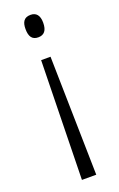

<svg xmlns="http://www.w3.org/2000/svg" viewBox="-143 -575 501 806"><g transform="rotate(-20 107.5 -171.5)"><path d="M148 -485C148 -518 134 -534 109 -534C79 -534 69 -515 69 -485C69 -451 81 -434 108 -434C134 -434 148 -450 148 -485ZM86 -340 75 191H139L128 -340Z"/></g></svg>

Font: Noto Sans Lao ExtraCondensed Light
Style: Regular
Weight: 300
Width: 2
Designer: Monotype Design Team
Foundry: Monotype Imaging Inc.
Version: Version 2.003